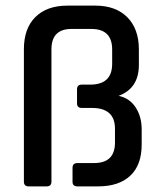

<svg xmlns="http://www.w3.org/2000/svg" viewBox="-20 -663 582 683"><path d="M271 -362H301Q379 -362 379 -436V-487Q379 -560 305 -560H234Q163 -560 163 -487V-17Q163 0 146 0H82Q65 0 65 -17V-488Q65 -562 106 -602.5Q147 -643 220 -643H319Q392 -643 433 -601.5Q474 -560 474 -487V-432Q474 -349 402 -322Q441 -314 462.5 -281Q484 -248 484 -203V-149Q484 -76 443.5 -38Q403 0 329 0H256Q238 0 238 -16V-66Q238 -83 256 -83H315Q389 -83 389 -156V-205Q389 -279 307 -279H271Q254 -279 254 -295V-345Q254 -362 271 -362Z"/></svg>

Font: Rajdhani Semibold
Style: Regular
Weight: 600
Designer: Satya Rajpurohit, Jyotish Sonowal
Foundry: Indian Type Foundry
Version: Version 1.200;PS 1.0;hotconv 1.0.78;makeotf.lib2.5.61930; tt